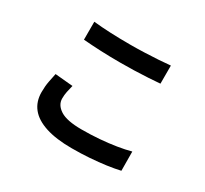

<svg xmlns="http://www.w3.org/2000/svg" viewBox="-153 -955 1307 1223"><g transform="rotate(30 500.0 -343.0)"><path d="M218 -727Q273 -721 342 -718Q411 -715 490 -715Q539 -715 591.5 -717Q644 -719 693 -722Q742 -725 780 -729V-596Q745 -593 695.5 -590Q646 -587 592.5 -585.5Q539 -584 491 -584Q413 -584 346 -587Q279 -590 218 -595ZM302 -303Q295 -277 290 -252Q285 -227 285 -202Q285 -154 333.5 -123Q382 -92 490 -92Q558 -92 621 -97Q684 -102 740.5 -111Q797 -120 841 -132L842 9Q798 19 744 26.5Q690 34 627.5 38.5Q565 43 495 43Q381 43 304 18Q227 -7 189 -54.5Q151 -102 151 -171Q151 -215 158 -251Q165 -287 171 -315Z"/></g></svg>

Font: Noto Sans SC
Style: Bold
Weight: 700
Designer: Ryoko NISHIZUKA  (kana, bopomofo & ideographs); Paul D. Hunt (Latin, Greek & Cyrillic); Sandoll Communications , Soo-you
Foundry: Adobe
Version: Version 2.004-H2;hotconv 1.0.118;makeotfexe 2.5.65603